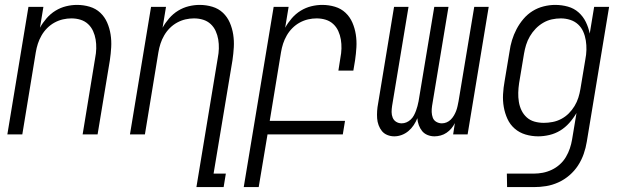

<svg xmlns="http://www.w3.org/2000/svg" viewBox="-20 -548 2540 783"><path d="M10 0 96 -520H157L143 -435Q154 -455 170 -473.5Q186 -492 206.5 -504.5Q227 -517 249.5 -522.5Q272 -528 294 -528Q321 -528 346 -520.5Q371 -513 389 -496Q407 -479 417 -456Q427 -433 431 -407.5Q435 -382 433.5 -355.5Q432 -329 428 -302L378 0H317L368 -311Q372 -331 372.5 -350Q373 -369 370 -387Q367 -405 359.5 -421.5Q352 -438 339 -450Q326 -462 308.5 -467.5Q291 -473 271 -473Q254 -473 236.5 -469Q219 -465 202.5 -456Q186 -447 172.5 -433.5Q159 -420 149.5 -403.5Q140 -387 134.5 -370Q129 -353 126 -335L71 0Z M781 215 868 -311Q872 -331 872.5 -350Q873 -369 870 -387Q867 -405 859.5 -421.5Q852 -438 839 -450Q826 -462 808.5 -467.5Q791 -473 771 -473Q754 -473 736.5 -469Q719 -465 702.5 -456Q686 -447 672.5 -433.5Q659 -420 649.5 -403.5Q640 -387 634.5 -370Q629 -353 626 -335L571 0H510L596 -520H657L643 -435Q654 -455 670 -473.5Q686 -492 706.5 -504.5Q727 -517 749.5 -522.5Q772 -528 794 -528Q821 -528 846 -520.5Q871 -513 889 -496Q907 -479 917 -456Q927 -433 931 -407.5Q935 -382 933.5 -355.5Q932 -329 928 -302L851 160H901L892 215Z M974 215 1096 -520H1157L1143 -435Q1154 -455 1170 -473.5Q1186 -492 1206.5 -504.5Q1227 -517 1249.5 -522.5Q1272 -528 1294 -528Q1321 -528 1346 -520.5Q1371 -513 1389 -496Q1407 -479 1417 -456Q1427 -433 1431 -407.5Q1435 -382 1433.5 -355.5Q1432 -329 1428 -302L1421 -260H1360L1368 -311Q1372 -331 1372.5 -350Q1373 -369 1370 -387Q1367 -405 1359.5 -421.5Q1352 -438 1339 -450Q1326 -462 1308.5 -467.5Q1291 -473 1271 -473Q1254 -473 1236.5 -469Q1219 -465 1202.5 -456Q1186 -447 1172.5 -433.5Q1159 -420 1149.5 -403.5Q1140 -387 1134.5 -370Q1129 -353 1126 -335L1080 -55H1387L1378 0H1071L1035 215Z M1588 8Q1573 8 1559.5 2.5Q1546 -3 1537.5 -13.5Q1529 -24 1524 -37.5Q1519 -51 1518 -65.5Q1517 -80 1518 -95.5Q1519 -111 1522 -126L1587 -520H1646L1579 -116Q1577 -103 1577 -91Q1577 -79 1581.5 -68Q1586 -57 1596 -51Q1606 -45 1618 -45Q1628 -45 1637.5 -49Q1647 -53 1655 -60.5Q1663 -68 1668 -77.5Q1673 -87 1676.5 -96.5Q1680 -106 1682.5 -115.5Q1685 -125 1687 -135L1751 -520H1809L1742 -116Q1740 -103 1740.5 -91Q1741 -79 1745 -68Q1749 -57 1759.5 -51Q1770 -45 1782 -45Q1792 -45 1801.5 -49Q1811 -53 1818.5 -60.5Q1826 -68 1831.5 -77.5Q1837 -87 1840.5 -96.5Q1844 -106 1846 -115.5Q1848 -125 1850 -135L1914 -520H1973L1887 0H1828L1835 -46Q1829 -34 1820.5 -24Q1812 -14 1801 -6.5Q1790 1 1777 4.5Q1764 8 1752 8Q1737 8 1723.5 2.5Q1710 -3 1701.5 -13.5Q1693 -24 1688 -37.5Q1683 -51 1682 -66Q1676 -51 1667 -37.5Q1658 -24 1645.5 -13.5Q1633 -3 1618 2.5Q1603 8 1588 8Z M2048 215 2047 160H2157Q2175 160 2193.5 156.5Q2212 153 2230 144.5Q2248 136 2263 122.5Q2278 109 2288 92Q2298 75 2304 57Q2310 39 2313 21L2331 -87Q2318 -65 2301.5 -46.5Q2285 -28 2264.5 -15.5Q2244 -3 2220.5 2.5Q2197 8 2175 8Q2148 8 2123 0.5Q2098 -7 2079 -23.5Q2060 -40 2049.5 -63Q2039 -86 2034.5 -111.5Q2030 -137 2031.5 -164Q2033 -191 2038 -218L2058 -338Q2061 -361 2068 -384Q2075 -407 2086.5 -429Q2098 -451 2114.5 -470.5Q2131 -490 2152 -503Q2173 -516 2197 -522Q2221 -528 2244 -528Q2271 -528 2296 -521Q2321 -514 2339.5 -497.5Q2358 -481 2369 -458.5Q2380 -436 2385 -411L2403 -520H2464L2373 30Q2369 55 2360.5 79.5Q2352 104 2337.5 126.5Q2323 149 2302 167Q2281 185 2256.5 196Q2232 207 2207 211Q2182 215 2157 215ZM2198 -47Q2215 -47 2233.5 -50.5Q2252 -54 2269 -63Q2286 -72 2299.5 -85.5Q2313 -99 2323 -115.5Q2333 -132 2338.5 -149.5Q2344 -167 2347 -185L2367 -305Q2371 -325 2371.5 -344.5Q2372 -364 2369 -383Q2366 -402 2358.5 -419Q2351 -436 2337.5 -448.5Q2324 -461 2305.5 -467Q2287 -473 2267 -473Q2249 -473 2230.5 -469Q2212 -465 2195 -455Q2178 -445 2164.5 -431Q2151 -417 2141 -400Q2131 -383 2125.5 -365Q2120 -347 2117 -329L2097 -209Q2094 -189 2093.5 -170Q2093 -151 2096 -132.5Q2099 -114 2107 -97.5Q2115 -81 2128.5 -69Q2142 -57 2160 -52Q2178 -47 2198 -47Z"/></svg>

Font: Iosevka Term Curly Light
Style: Italic
Weight: 300
Italic angle: -9°
Designer: Belleve Invis
Foundry: Belleve Invis
Version: Version 32.3.0